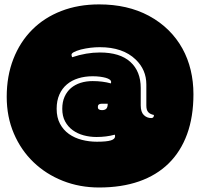

<svg xmlns="http://www.w3.org/2000/svg" viewBox="-20 -728 888 852"><path d="M410.2 -99.1Q453.1 -99.1 471.9 -105Q490.7 -110.8 490.7 -123.5Q490.7 -127 489.3 -130.4Q452.1 -120.1 408.2 -120.1Q378.9 -120.1 351.6 -127.4Q324.2 -134.8 303 -150.1Q281.7 -165.5 269 -189Q256.3 -212.4 256.3 -245.1Q256.3 -275.9 266.6 -298.8Q276.9 -321.8 294.9 -337.2Q313 -352.5 337.6 -360.4Q362.3 -368.2 391.1 -368.2Q435.1 -368.2 472.2 -357.9Q472.7 -360.4 472.9 -361.8Q473.1 -363.3 473.1 -364.3Q473.1 -370.1 466.8 -374.8Q460.4 -379.4 449.5 -382.6Q438.5 -385.7 423.6 -387.7Q408.7 -389.6 391.1 -389.6Q356.9 -389.6 327.6 -380.6Q298.3 -371.6 276.9 -353.5Q255.4 -335.4 243.4 -308.3Q231.4 -281.2 231.4 -245.1Q231.4 -206.5 246.3 -178.7Q261.2 -150.9 286.1 -133.3Q311 -115.7 343.3 -107.4Q375.5 -99.1 410.2 -99.1ZM430.2 -267.6Q414.1 -267.6 414.1 -252.9Q414.1 -239.3 432.6 -239.3Q445.3 -239.3 451.7 -245.6Q458 -252 458 -267.6ZM300.3 -474.1Q362.8 -495.1 422.9 -495.1Q512.2 -495.1 558.3 -453.4Q604.5 -411.6 604.5 -337.4V-260.3Q604.5 -231 618.2 -217.5Q631.8 -204.1 651.4 -204.1Q663.1 -204.1 663.1 -217.8Q646 -221.2 637.7 -230.5Q629.4 -239.7 629.4 -259.3V-353Q629.4 -418.5 582 -463.9Q525.4 -518.6 422.9 -518.6Q381.3 -518.6 338.9 -508.3Q297.4 -496.6 297.4 -485.4Q297.4 -479.5 300.3 -474.1ZM419.9 104Q333.5 104 258.8 74.5Q184.1 44.9 128.7 -8.3Q73.2 -61.5 41.5 -135.5Q9.8 -209.5 9.8 -298.3Q9.8 -390.6 39.3 -466.3Q68.8 -542 122.6 -595.9Q176.3 -649.9 252 -679.2Q327.6 -708.5 419.9 -708.5Q545.9 -708.5 640.1 -658.2Q689.9 -631.3 727.3 -594.5Q764.6 -557.6 789.3 -512.9Q814 -468.3 826.2 -417Q838.4 -365.7 838.4 -310.1Q838.4 -210 810.3 -132.8Q782.2 -55.7 728.5 -2.9Q674.8 49.8 597.2 76.9Q519.5 104 419.9 104Z"/></svg>

Font: Modak sl
Style: Regular
Weight: 400
Designer: Sarang Kulkarni, Maithili Shingre, Noopur Datye
Foundry: Ek Type
Version: Version 1.036;PS Version 1.000;hotconv 1.0.79;makeotf.lib2.5